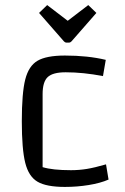

<svg xmlns="http://www.w3.org/2000/svg" viewBox="-20 -728 494 757"><path d="M66 -250Q66 -361 79.5 -414.5Q93 -468 128 -488.5Q163 -509 236 -509Q326 -509 397 -492L386 -428Q308 -443 239 -443Q188 -443 168 -424Q148 -405 148 -357V-69Q187 -57 260 -57Q292 -57 322.5 -62Q353 -67 398 -80L408 -20Q376 -6 330 1.5Q284 9 236 9Q163 9 128 -11.5Q93 -32 79.5 -86Q66 -140 66 -250ZM247 -646 328 -708 360 -677 262 -565Q257 -560 253 -560H241Q237 -560 232 -565L134 -677L166 -708Z"/></svg>

Font: Changa Light
Style: Regular
Weight: 300
Designer: Eduardo Rodriguez Tunni
Foundry: Eduardo Rodriguez Tunni
Version: Version 2.002; ttfautohint (v1.5) -l 8 -r 50 -G 110 -x 14 -H